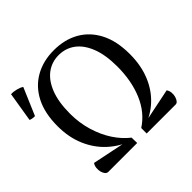

<svg xmlns="http://www.w3.org/2000/svg" viewBox="-168 -897 1088 1088"><g transform="rotate(-45 376.5 -353.0)"><path d="M353 -43 335 -34Q269 -57 215.5 -106Q162 -155 131.5 -226Q101 -297 101 -386Q101 -490 137.5 -561Q174 -632 239.5 -669Q305 -706 390 -706Q477 -706 542 -669Q607 -632 643.5 -561Q680 -490 680 -386Q680 -297 651.5 -226Q623 -155 570.5 -106Q518 -57 446 -34L428 -43Q504 -92 542 -181.5Q580 -271 580 -386Q580 -479 555.5 -541.5Q531 -604 488.5 -635.5Q446 -667 390 -667Q335 -667 292.5 -635.5Q250 -604 225.5 -541.5Q201 -479 201 -386Q201 -313 221 -246.5Q241 -180 275 -128.5Q309 -77 353 -43ZM121 0Q111 0 103 -9.5Q95 -19 91.5 -33.5Q88 -48 89.5 -64Q91 -80 100 -93L352 -41L353 0ZM429 0V-41L682 -93Q691 -80 692.5 -64Q694 -48 690 -33.5Q686 -19 678.5 -9.5Q671 0 661 0ZM51 -517Q43 -517 31.5 -518.5Q20 -520 14 -524L43 -701Q63 -702 86 -696Q109 -690 121 -681Z"/></g></svg>

Font: Arima Medium
Style: Regular
Weight: 500
Designer: Joana Correia and Natanael Gama
Foundry: NDISCOVER
Version: Version 1.101;gftools[0.9.23]